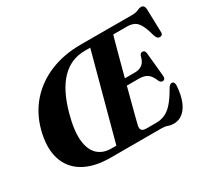

<svg xmlns="http://www.w3.org/2000/svg" viewBox="-142 -947 1293 1191"><g transform="rotate(-30 504.5 -351.0)"><path d="M714 0H346Q229.5 -0.5 155.2 -44.5Q81 -88.5 56 -170.8Q31 -253 61.5 -368Q89.5 -471 155.5 -545.5Q221.5 -620 319 -660.2Q416.5 -700.5 538 -700.5L905.5 -700Q933.5 -700 949.5 -708Q965.5 -716 978 -716Q1000 -716 1003.5 -688.5L1008 -527Q1011.5 -498.5 991 -495.5Q980 -494 972.2 -500.2Q964.5 -506.5 958 -525.5Q944.5 -577 929.2 -605Q914 -633 893 -643.5Q872 -654 841.5 -654H744Q738.5 -635.5 727.2 -593.8Q716 -552 701 -496.8Q686 -441.5 670.5 -382.5H746.5Q773 -382.5 794.8 -398Q816.5 -413.5 826 -454.5Q833 -471 846.5 -471Q864.5 -471 867 -448.5L883.5 -281Q887 -250 864.5 -249.5Q851 -249.5 842.5 -266.5Q827.5 -305 805.8 -321Q784 -337 744 -337H658.5Q643.5 -280 630 -228.8Q616.5 -177.5 607 -140.8Q597.5 -104 594.5 -90.5Q589.5 -67.5 597.8 -56.8Q606 -46 633.5 -46H700Q735 -46 763.8 -58.8Q792.5 -71.5 820 -102.5Q847.5 -133.5 878.5 -187.5Q891.5 -212.5 908 -212.5Q926.5 -212.5 926 -183Q920 -89.5 884.8 -38Q849.5 13.5 792.5 13.5Q772.5 13.5 754.8 6.8Q737 0 714 0ZM263 -367Q233 -257 240.2 -186.2Q247.5 -115.5 284.5 -81.2Q321.5 -47 381 -47H416L579.5 -654.5H540.5Q341 -654.5 263 -367Z"/></g></svg>

Font: Fraunces 144pt Soft
Style: Bold Italic
Weight: 700
Italic angle: -16°
Version: Version 1.000;[b76b70a41]